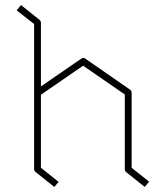

<svg xmlns="http://www.w3.org/2000/svg" viewBox="-20 -782 656 760"><path d="M501 -416V-118L570 -63L553 -42L479 -101Q474 -106 474 -111V-408L309 -522L142 -407V-118L212 -62L195 -42L121 -101Q115 -107 115 -111V-687L46 -741L63 -762L137 -703Q142 -698 142 -692V-440L302 -550Q310 -555 316 -551L495 -427Q501 -422 501 -416Z"/></svg>

Font: Envoyer
Style: Regular
Weight: 400
Version: Version 0.1